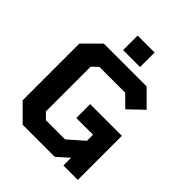

<svg xmlns="http://www.w3.org/2000/svg" viewBox="-248 -1080 1233 1233"><g transform="rotate(45 368.5 -463.5)"><path d="M283 -795V-927H437V-795ZM166 0 55 -111V-626L166 -737H555L661 -631L562 -536L486 -611H251L211 -572V-166L251 -126H425L531 -219V-274H379V-400H667V0H536V-70L457 0Z"/></g></svg>

Font: Tomorrow SemiBold
Style: Regular
Weight: 600
Designer: Tony de Marco, Monica Rizzolli
Foundry: Just in Type
Version: Version 2.002